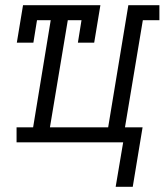

<svg xmlns="http://www.w3.org/2000/svg" viewBox="-20 -550 640 742"><path d="M427 172 456 0H44V-58H108L176 -472H123L109 -385H45L69 -530H368L344 -385H281L295 -472H242L173 -58H398L476 -530H596V-472H532L463 -58H531L493 172Z"/></svg>

Font: Iosevka Curly Slab LtExObl
Style: Regular
Weight: 300
Width: 7
Italic angle: -9°
Monospace: yes
Designer: Belleve Invis
Foundry: Belleve Invis
Version: Version 11.1.0; ttfautohint (v1.8.3)